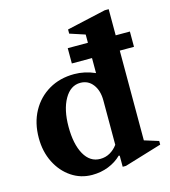

<svg xmlns="http://www.w3.org/2000/svg" viewBox="-121 -919 908 1025"><g transform="rotate(-15 333.0 -406.0)"><path d="M262 10.5Q199 10.5 147.8 -24Q96.5 -58.5 66.5 -118.2Q36.5 -178 36.5 -253.5Q36.5 -336.5 71 -399.8Q105.5 -463 166.5 -498.8Q227.5 -534.5 307 -534.5Q364.5 -534.5 421.5 -509.5V-592.5H310V-677H421.5V-722.5L337.5 -750V-773L553.5 -821.5H575V-677H653.5V-592.5H575V-96.5L653.5 -72V-52L447.5 10.5H429.5V-50.5L424.5 -52.5Q394 -22.5 352.2 -6Q310.5 10.5 262 10.5ZM325.5 -61Q355 -61 379.5 -75Q404 -89 421.5 -113V-358Q421.5 -413 395.5 -447Q369.5 -481 326.5 -481Q272 -481 238.8 -422.8Q205.5 -364.5 205.5 -270Q205.5 -174 237.2 -117.5Q269 -61 325.5 -61Z"/></g></svg>

Font: Libre Caslon Text
Style: Bold
Weight: 700
Designer: Pablo Impallari, Rodrigo Fuenzalida, Katja Schimmel
Foundry: Pablo Impallari, Rodrigo Fuenzalida
Version: Version 2.000